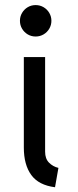

<svg xmlns="http://www.w3.org/2000/svg" viewBox="-20 -748 316 775"><path d="M76.2 -152.3V-517.6H162.1V-135.7Q162.1 -107.4 177.7 -91.6Q193.4 -75.7 215.8 -70.3L202.1 7.8Q136.2 -0.5 106.2 -41.7Q76.2 -83 76.2 -152.3ZM60.5 -664.1Q60.5 -681.6 69.1 -696Q77.6 -710.4 92 -719Q106.4 -727.5 124 -727.5Q141.1 -727.5 155.8 -719Q170.4 -710.4 179 -695.8Q187.5 -681.2 187.5 -664.1Q187.5 -647 179 -632.3Q170.4 -617.7 155.8 -609.1Q141.1 -600.6 124 -600.6Q106.4 -600.6 92 -609.1Q77.6 -617.7 69.1 -632.1Q60.5 -646.5 60.5 -664.1Z"/></svg>

Font: Reddit Sans Strawberry
Style: Regular
Weight: 400
Designer: Stephen Hutchings
Foundry: Reddit
Version: Version 1.013